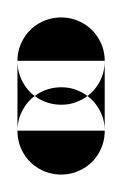

<svg xmlns="http://www.w3.org/2000/svg" viewBox="-20 -120 140 220"><path d="M0 -50.3H100V29.7H0ZM50.3 -100Q36.3 -100 24.8 -93.3Q13.3 -86.7 6.7 -75.2Q0 -63.7 0 -50.3Q0 -36.3 6.7 -24.8Q13.3 -13.3 24.8 -6.7Q36.3 0 50.3 0Q63.7 0 75.2 -6.7Q86.7 -13.3 93.3 -24.8Q100 -36.3 100 -50.3Q100 -63.7 93.3 -75.2Q86.7 -86.7 75.2 -93.3Q63.7 -100 50.3 -100ZM50.3 -20Q36.3 -20 24.8 -13.3Q13.3 -6.7 6.7 4.8Q0 16.3 0 29.7Q0 43.7 6.7 55.2Q13.3 66.7 24.8 73.3Q36.3 80 50.3 80Q63.7 80 75.2 73.3Q86.7 66.7 93.3 55.2Q100 43.7 100 29.7Q100 16.3 93.3 4.8Q86.7 -6.7 75.2 -13.3Q63.7 -20 50.3 -20Z"/></svg>

Font: Wavefont Thin
Style: Regular
Weight: 100
Monospace: yes
Version: Version 3.005;gftools[0.9.33]